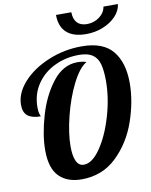

<svg xmlns="http://www.w3.org/2000/svg" viewBox="-101 -1028 871 1108"><g transform="rotate(-10 334.0 -474.0)"><path d="M305 -954H395Q395 -914 415 -892.5Q435 -871 473 -871Q514 -871 546 -895Q578 -919 583 -954H668Q663 -915 633 -883.5Q603 -852 557 -833.5Q511 -815 458 -815Q383 -815 344 -850.5Q305 -886 305 -954ZM108 -195Q108 -284 140 -395Q172 -506 233.5 -585Q295 -664 379 -664Q409 -664 431 -656Q387 -630 346.5 -549Q306 -468 281 -368Q256 -268 256 -191Q256 -137 270 -106Q284 -75 314 -75Q363 -75 411.5 -145.5Q460 -216 491.5 -323Q523 -430 523 -529Q523 -591 512.5 -628.5Q502 -666 474 -685Q446 -704 395 -704Q318 -704 252 -672.5Q186 -641 146.5 -582.5Q107 -524 107 -447Q107 -420 112 -407.5Q117 -395 117 -393Q67 -393 41.5 -413Q16 -433 16 -477Q16 -546 72.5 -609Q129 -672 222.5 -711Q316 -750 419 -750Q544 -750 600 -682Q656 -614 656 -494Q656 -387 616 -271Q576 -155 492.5 -74.5Q409 6 287 6Q203 6 155.5 -42Q108 -90 108 -195Z"/></g></svg>

Font: Lobster
Style: Regular
Weight: 400
Designer: Impallari Type
Foundry: Impallari Type
Version: Version 2.100